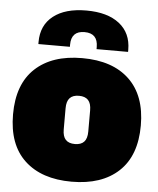

<svg xmlns="http://www.w3.org/2000/svg" viewBox="-56 -843 743 904"><g transform="rotate(5 316.0 -390.5)"><path d="M14 -278Q14 -421 94 -495.5Q174 -570 316 -570Q460 -570 539 -494.5Q618 -419 618 -278Q618 -135 538 -60.5Q458 14 316 14Q174 14 94 -60.5Q14 -135 14 -278ZM374 -228V-328Q374 -361 359.5 -376.5Q345 -392 316 -392Q287 -392 272.5 -376.5Q258 -361 258 -328V-228Q258 -195 272.5 -179.5Q287 -164 316 -164Q345 -164 359.5 -179.5Q374 -195 374 -228ZM104 -628Q104 -707 160 -751Q216 -795 316 -795Q416 -795 472 -751Q528 -707 528 -628V-618H379V-628Q379 -693 316 -693Q253 -693 253 -628V-618H104Z"/></g></svg>

Font: Alfa Slab One
Style: Regular
Weight: 400
Designer: JM Sole
Foundry: JM Sole
Version: Version 2.000